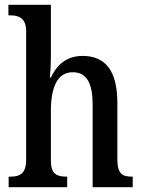

<svg xmlns="http://www.w3.org/2000/svg" viewBox="-20 -780 597 800"><path d="M16 0H260V-44H258C220 -44 192 -52 192 -111V-318C192 -414 218 -479 283 -479C344 -479 366 -429 366 -343V0H533V-44H531C492 -44 469 -53 469 -116V-351C469 -487 418 -547 324 -547C254 -547 215 -506 192 -457H188C189 -467 192 -509 192 -545V-760H15V-716H23C55 -716 89 -707 89 -650V-115C89 -53 59 -44 22 -44H16Z"/></svg>

Font: Noto Serif Sinhala Condensed Medium
Style: Regular
Weight: 500
Width: 3
Designer: Jelle Bosma - Monotype Design Team
Foundry: Monotype Imaging Inc.
Version: Version 2.007